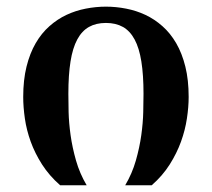

<svg xmlns="http://www.w3.org/2000/svg" viewBox="-20 -549 628 569"><path d="M293.9 -481Q264.6 -481 243.7 -469.2Q222.7 -457.5 209 -432.1Q195.3 -406.7 189 -366.9Q182.6 -327.1 182.6 -271Q182.6 -249 183.3 -217Q184.1 -185.1 189.2 -148.4Q194.3 -111.8 205.3 -73.2Q216.3 -34.7 236.8 0H158.2Q126 -28.3 104.7 -61.5Q83.5 -94.7 71 -129.2Q58.6 -163.6 53.7 -197.8Q48.8 -231.9 48.8 -261.7Q48.8 -312 58.6 -351.6Q68.4 -391.1 85.7 -420.9Q103 -450.7 126.5 -471.4Q149.9 -492.2 177 -504.9Q204.1 -517.6 234.1 -523.4Q264.2 -529.3 293.9 -529.3Q323.7 -529.3 353.8 -523.4Q383.8 -517.6 410.9 -504.9Q438 -492.2 461.4 -471.4Q484.9 -450.7 502.2 -420.9Q519.5 -391.1 529.3 -351.6Q539.1 -312 539.1 -261.7Q539.1 -231.9 533.9 -197.8Q528.8 -163.6 516.4 -129.2Q503.9 -94.7 482.9 -61.5Q461.9 -28.3 429.7 0H351.1Q371.6 -34.7 382.6 -73.2Q393.6 -111.8 398.7 -148.4Q403.8 -185.1 404.5 -217Q405.3 -249 405.3 -271Q405.3 -327.1 398.9 -366.9Q392.6 -406.7 378.9 -432.1Q365.2 -457.5 344.2 -469.2Q323.2 -481 293.9 -481Z"/></svg>

Font: Arian AMU Serif
Style: Bold
Weight: 700
Designer: Ruben Hakobyan (Tarumian)
Foundry: Ruben Hakobyan (Tarumian)
Version: Version 1.002